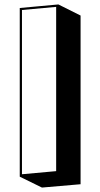

<svg xmlns="http://www.w3.org/2000/svg" viewBox="-20 -798 452 865"><path d="M69 -2V-762L243 -778L343 -728V32L169 47ZM79 -753V-13L233 -27V-767Z"/></svg>

Font: Rampart One
Style: Regular
Weight: 400
Designer: Fontworks Inc.
Foundry: Fontworks Inc.
Version: Version 1.100